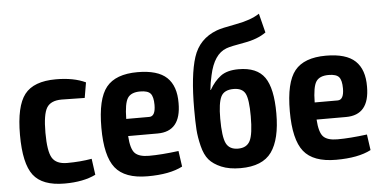

<svg xmlns="http://www.w3.org/2000/svg" viewBox="-51 -837 1892 947"><g transform="rotate(-5 895.0 -363.5)"><path d="M234 -504Q322 -504 381 -476L368 -400Q282 -402 254 -402Q200 -402 180 -369.5Q160 -337 160 -246Q160 -154 180 -121Q200 -88 254 -88Q318 -88 376 -98L387 -18Q326 12 233 12Q123 12 78.5 -46Q34 -104 34 -246Q34 -388 79 -446Q124 -504 234 -504Z M827 -334Q827 -194 711 -194H565Q569 -130 589.5 -109Q610 -88 659 -88Q721 -88 806 -99L817 -21Q754 12 644 12Q531 12 484 -47Q437 -106 437 -246Q437 -389 483.5 -446.5Q530 -504 638 -504Q738 -504 783 -461.5Q828 -419 827 -334ZM563 -279H677Q708 -279 708 -336Q708 -376 694.5 -392Q681 -408 643 -408Q598 -408 581 -382Q564 -356 563 -279Z M1260 -739 1284 -644Q1242 -614 1174.5 -602.5Q1107 -591 1086 -583Q1023 -560 1001 -457Q992 -419 989 -385H991Q1015 -427 1047 -451Q1079 -475 1136 -475Q1227 -475 1265 -420.5Q1303 -366 1303 -242Q1303 -114 1258 -51Q1213 12 1104 12Q1048 12 1009 -4.5Q970 -21 949 -45.5Q928 -70 917 -114.5Q906 -159 903.5 -197Q901 -235 901 -297Q901 -466 929.5 -554Q958 -642 1046 -675Q1069 -684 1143.5 -697.5Q1218 -711 1260 -739ZM1103 -380Q1056 -380 1040.5 -348.5Q1025 -317 1025 -240Q1025 -150 1041 -117.5Q1057 -85 1100 -85Q1143 -85 1159.5 -117.5Q1176 -150 1176 -239Q1176 -323 1161 -351.5Q1146 -380 1103 -380Z M1760 -334Q1760 -194 1644 -194H1498Q1502 -130 1522.5 -109Q1543 -88 1592 -88Q1654 -88 1739 -99L1750 -21Q1687 12 1577 12Q1464 12 1417 -47Q1370 -106 1370 -246Q1370 -389 1416.5 -446.5Q1463 -504 1571 -504Q1671 -504 1716 -461.5Q1761 -419 1760 -334ZM1496 -279H1610Q1641 -279 1641 -336Q1641 -376 1627.5 -392Q1614 -408 1576 -408Q1531 -408 1514 -382Q1497 -356 1496 -279Z"/></g></svg>

Font: Exo 2 Semi Bold Condensed
Style: Regular
Weight: 600
Width: 3
Designer: Natanael Gama
Version: Version 1.001;PS 001.001;hotconv 1.0.70;makeotf.lib2.5.58329